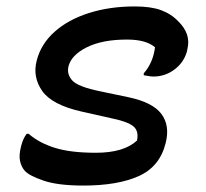

<svg xmlns="http://www.w3.org/2000/svg" viewBox="-20 -566 640 597"><path d="M399 -546Q449 -546 480.5 -534.5Q512 -523 534 -500Q574 -461 563 -415L561 -405Q551 -371 522 -349.5Q493 -328 457 -328Q450 -328 442.5 -329.5Q435 -331 427 -332V-338Q456 -371 462 -419Q434 -443 375 -443Q298 -443 250 -419Q202 -395 193 -360Q187 -335 205 -315.5Q223 -296 292 -282L378 -264Q455 -248 482 -211.5Q509 -175 495 -121Q477 -48 411.5 -18.5Q346 11 239 11Q160 11 115 -4.5Q70 -20 57 -35Q47 -46 42.5 -64.5Q38 -83 46 -113Q52 -136 63 -150H69Q101 -122 150 -106.5Q199 -91 278 -91Q365 -91 406 -129Q412 -158 395.5 -172.5Q379 -187 332 -197L234 -219Q141 -240 111 -283.5Q81 -327 94 -377Q107 -429 149.5 -467Q192 -505 256.5 -525.5Q321 -546 399 -546Z"/></svg>

Font: Recursive Mn Csl St Med
Style: Italic
Weight: 500
Italic angle: -15°
Monospace: yes
Version: Version 1.079;hotconv 1.0.112;makeotfexe 2.5.65598; ttfautoh